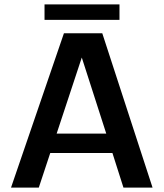

<svg xmlns="http://www.w3.org/2000/svg" viewBox="-20 -851 742 871"><path d="M540 0 490 -157H208L156 0H30L270 -700H444L672 0ZM351 -590 237 -245H462ZM182 -831H522V-761H182Z"/></svg>

Font: Fivo Sans Med
Style: Regular
Weight: 450
Designer: Alexander Slobzheninov
Foundry: Alexander Slobzheninov
Version: 1.0